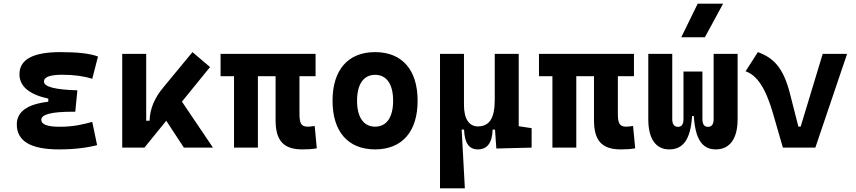

<svg xmlns="http://www.w3.org/2000/svg" viewBox="-20 -815 4728 1060"><path d="M305.7 9.8C390.6 9.8 461.9 0.5 516.1 -13.7L489.3 -142.1C445.3 -130.9 394 -115.2 309.6 -115.2C241.7 -115.2 208 -127.9 208 -153.8C208 -183.6 265.1 -198.2 379.9 -198.2H395.5L407.2 -316.4C283.7 -319.8 222.7 -335.9 222.7 -364.7C222.7 -390.1 256.3 -402.3 324.2 -402.3C387.2 -402.3 441.4 -395 489.3 -379.9L521 -502.9C478 -519.5 409.7 -527.3 313.5 -527.3C162.6 -527.3 87.4 -486.8 87.4 -405.3C87.4 -338.9 140.1 -293.9 246.6 -270.5V-253.4C130.4 -239.7 72.8 -198.2 72.8 -128.4C72.8 -35.6 149.9 9.8 305.7 9.8Z M654.8 0H777.3L897.9 -148.4L995.1 0H1155.8L984.4 -253.9L1139.6 -444.8L1042.5 -527.3L880.9 -331.5C833 -274.4 807.6 -213.4 805.7 -148.4H787.1V-517.6H654.8Z M1649.4 9.8C1684.1 9.8 1701.7 8.3 1729 3.9L1717.3 -119.6C1701.2 -117.2 1689.9 -115.7 1678.7 -115.7C1640.6 -115.7 1633.3 -137.7 1633.3 -189V-394.5H1722.2V-517.6H1197.8V-394.5H1272V0H1403.8V-394.5H1501.5V-151.4C1501.5 -38.6 1545.4 9.8 1649.4 9.8Z M2050.8 9.8C2199.7 9.8 2285.6 -87.9 2285.6 -258.8C2285.6 -429.7 2199.7 -527.3 2050.8 -527.3C1901.9 -527.3 1815.9 -429.7 1815.9 -258.8C1815.9 -87.9 1901.9 9.8 2050.8 9.8ZM2050.8 -115.7C1987.8 -115.7 1951.2 -167.5 1951.2 -258.8C1951.2 -350.6 1987.8 -401.9 2050.8 -401.9C2114.3 -401.9 2150.4 -350.6 2150.4 -258.8C2150.4 -167.5 2114.3 -115.7 2050.8 -115.7Z M2617.7 9.8C2670.4 9.8 2697.3 -26.4 2699.7 -99.6H2712.9L2720.2 4.9L2915 0V-107.4L2843.8 -118.2V-517.6H2711.4V-263.7C2711.4 -158.2 2679.7 -117.2 2617.7 -117.2C2569.8 -117.2 2541.5 -159.2 2541.5 -234.4V-517.6H2409.2V224.6H2546.4L2528.8 -99.6H2542C2544.4 -26.4 2569.3 9.8 2617.7 9.8Z M3407.2 9.8C3441.9 9.8 3459.5 8.3 3486.8 3.9L3475.1 -119.6C3459 -117.2 3447.8 -115.7 3436.5 -115.7C3398.4 -115.7 3391.1 -137.7 3391.1 -189V-394.5H3480V-517.6H2955.6V-394.5H3029.8V0H3161.6V-394.5H3259.3V-151.4C3259.3 -38.6 3303.2 9.8 3407.2 9.8Z M3931.6 9.8C4009.8 9.8 4052.2 -50.3 4052.2 -156.2V-517.6H3919.9V-156.2C3919.9 -129.9 3909.2 -114.7 3889.2 -114.7C3868.7 -114.7 3857.9 -127 3857.9 -159.7V-419.9H3753.4V-159.7C3753.4 -127 3742.7 -114.7 3722.7 -114.7C3702.1 -114.7 3691.4 -129.9 3691.4 -156.2V-517.6H3559.1V-156.2C3559.1 -50.3 3599.6 9.8 3674.8 9.8C3751.5 9.8 3793 -45.4 3800.8 -174.3H3810.5C3818.4 -45.4 3857.9 9.8 3931.6 9.8ZM3741.2 -609.4H3871.6L3972.2 -794.9H3832Z M4302.2 0H4481.4L4656.7 -517.6H4522L4400.4 -116.2H4387.7L4341.3 -297.9C4304.2 -444.3 4249 -496.1 4164.1 -527.3L4096.2 -421.4C4158.2 -400.4 4206.5 -330.6 4247.1 -190.4Z"/></svg>

Font: Cascadia Code
Style: Bold
Weight: 700
Monospace: yes
Designer: Aaron Bell
Foundry: Saja Typeworks
Version: Version 2404.023